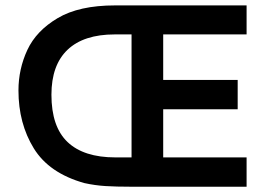

<svg xmlns="http://www.w3.org/2000/svg" viewBox="-20 -708 1012 728"><path d="M50 -365Q50 -240 108.1 -145.6Q166.2 -51.2 300 -13.8Q340 -5 380 -2.5Q420 0 478.8 0H915V-111.2H598.8V-293.8H881.2V-405H598.8V-577.5H915V-687.5H416.2Q280 -687.5 198.8 -639.4Q117.5 -591.2 83.8 -518.8Q50 -446.2 50 -365ZM478.8 -111.2H417.5Q297.5 -111.2 236.2 -169.4Q175 -227.5 175 -348.8Q175 -461.2 236.2 -519.4Q297.5 -577.5 415 -577.5H478.8Z"/></svg>

Font: Cambay
Style: Bold
Weight: 700
Designer: Pooja Saxena
Foundry: Pooja Saxena
Version: Version 1.096;PS 001.096;hotconv 1.0.70;makeotf.lib2.5.58329